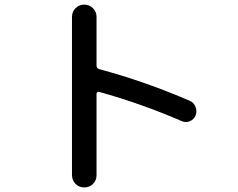

<svg xmlns="http://www.w3.org/2000/svg" viewBox="-20 -780 1040 840"><path d="M348.6 40Q325.2 40 310.1 23.9Q294.9 7.8 294.9 -13.7V-706.1Q294.9 -728.5 310.5 -744.1Q326.2 -759.8 348.6 -759.8Q371.1 -759.8 386.7 -744.1Q402.3 -728.5 402.3 -706.1V-493.2Q402.3 -481.4 414.1 -477.5Q614.3 -423.8 810.5 -338.9Q828.1 -331.1 835.4 -312.5Q842.8 -293.9 835.9 -275.4Q829.1 -257.8 811 -250Q793 -242.2 775.4 -250Q599.6 -326.2 414.1 -377.9Q410.2 -379.9 406.2 -377Q402.3 -374 402.3 -370.1V-13.7Q402.3 9.8 386.7 24.9Q371.1 40 348.6 40Z"/></svg>

Font: Rounded-X Mgen+ 2m medium
Style: Regular
Weight: 500
Designer: [Source Han Sans]
Ryoko NISHIZUKA  (kana & ideographs); Paul D. Hunt (Latin, Greek & Cyrillic); Wenlong ZHANG  (bopomofo
Version: Version 1.059.20150602